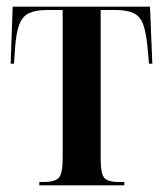

<svg xmlns="http://www.w3.org/2000/svg" viewBox="-20 -556 488 576"><path d="M98 0V-10H109Q146 -10 157 -23.5Q168 -37 168 -80V-526H122Q87 -526 67 -516.5Q47 -507 37.5 -481.5Q28 -456 25 -409L22 -365H12L18 -536H430L437 -365H427L423 -409Q419 -456 410 -481.5Q401 -507 381 -516.5Q361 -526 326 -526H282V-80Q282 -37 292 -23.5Q302 -10 337 -10H353V0Z"/></svg>

Font: Noto Serif Display ExtraCondensed SemiBold
Style: Regular
Weight: 600
Width: 2
Designer: Monotype Design Team
Foundry: Monotype Imaging Inc.
Version: Version 2.009